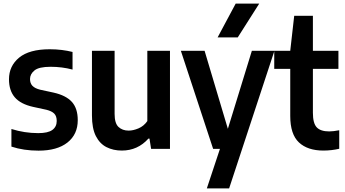

<svg xmlns="http://www.w3.org/2000/svg" viewBox="-20 -828 1919 1068"><path d="M194.5 10Q111.5 10 43.5 -12.5V-110.5Q116.5 -87.5 192.5 -87.5Q247 -87.5 271.2 -105.2Q295.5 -123 295.5 -155Q295.5 -182 281.8 -196Q268 -210 238 -217.5L164 -233.5Q94.5 -249 62.2 -286.8Q30 -324.5 30 -387Q30 -461 86.5 -507.5Q143 -554 256.5 -554Q292 -554 324 -550Q356 -546 383.5 -539V-441Q325 -456.5 261.5 -456.5Q196.5 -456.5 171.8 -436.2Q147 -416 147 -388.5Q147 -365 160.2 -350.8Q173.5 -336.5 203.5 -329L277.5 -313Q347 -297.5 379.8 -261.2Q412.5 -225 412.5 -159.5Q412.5 -80.5 355.2 -35.2Q298 10 194.5 10Z M657.5 9.5Q610 9.5 572.5 -9.5Q535 -28.5 513.2 -71.2Q491.5 -114 491.5 -186V-545.5H617.5V-194.5Q617.5 -142 639.2 -121.8Q661 -101.5 695.5 -101.5Q721 -101.5 750.5 -114Q780 -126.5 799.5 -154.5V-545.5H925.5V0H820.5L811.5 -57H805.5Q746 9.5 657.5 9.5Z M1165.5 0 986 -545.5H1118L1247.5 -111.5L1381 -545.5H1506.5L1254.5 220H1130.5L1203.5 0ZM1190.5 -620 1291 -808H1422L1302.5 -620Z M1779 9.5Q1691 9.5 1642.8 -35.8Q1594.5 -81 1594.5 -183V-445H1505.5V-545.5H1594.5L1616.5 -740H1720.5V-545.5H1862.5V-445H1720.5V-200.5Q1720.5 -142 1742 -119.5Q1763.5 -97 1811 -97Q1834 -97 1867 -103.5V-0.5Q1848 4 1824.8 6.8Q1801.5 9.5 1779 9.5Z"/></svg>

Font: Encode Sans SmCnd SmBold
Style: Regular
Weight: 600
Width: 4
Designer: Multiple Designers
Foundry: Impallari Type
Version: Version 3.002; ttfautohint (v1.8.3) -l 8 -r 50 -G 200 -x 14 